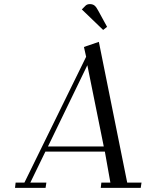

<svg xmlns="http://www.w3.org/2000/svg" viewBox="-20 -916 723 936"><path d="M53.2 0 56.2 -25.9H99.1L399.9 -639.2L389.2 -687L461.9 -711.9L600.1 -25.9H669.9L666 0H471.2L474.1 -25.9H518.1L491.2 -176.8H201.2L127.9 -25.9H206.1L202.1 0ZM213.9 -202.1H485.8L405.8 -598.1ZM378.9 -870.1 397.9 -889.2Q405.8 -896 418 -896Q432.1 -896 440.9 -888.9Q449.7 -881.8 459 -863.8L502 -785.2L482.9 -770Z"/></svg>

Font: Dehuti
Style: Italic
Weight: 400
Version: Version 1.2